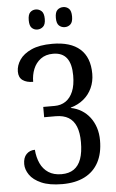

<svg xmlns="http://www.w3.org/2000/svg" viewBox="-61 -951 607 1002"><g transform="rotate(-5 242.5 -450.0)"><path d="M225 10Q157 10 115 -8.5Q73 -27 54 -55Q35 -83 35 -111Q35 -145 52.5 -163Q70 -181 97 -181Q100 -141 114.5 -109.5Q129 -78 156.5 -60Q184 -42 225 -42Q264 -42 289.5 -59.5Q315 -77 327.5 -112Q340 -147 340 -200Q340 -249 327 -281.5Q314 -314 287.5 -330Q261 -346 220 -346H160V-400H220Q253 -400 277.5 -416.5Q302 -433 316 -466Q330 -499 330 -550Q330 -611 306.5 -641.5Q283 -672 235 -672Q196 -672 170 -652.5Q144 -633 131.5 -602Q119 -571 119 -535Q85 -535 64.5 -549.5Q44 -564 44 -595Q44 -627 64 -656.5Q84 -686 126 -705Q168 -724 235 -724Q331 -724 380.5 -680Q430 -636 430 -550Q430 -510 414.5 -476Q399 -442 370.5 -418.5Q342 -395 303 -384V-382Q334 -376 359 -360.5Q384 -345 402 -321.5Q420 -298 430 -267.5Q440 -237 440 -200Q440 -133 415 -86Q390 -39 342 -14.5Q294 10 225 10ZM309 -805Q291 -805 278.5 -816.5Q266 -828 266 -857Q266 -887 278.5 -898.5Q291 -910 309 -910Q326 -910 338.5 -898.5Q351 -887 351 -857Q351 -828 338.5 -816.5Q326 -805 309 -805ZM165 -805Q148 -805 136 -816.5Q124 -828 124 -857Q124 -887 136 -898.5Q148 -910 165 -910Q182 -910 195 -898.5Q208 -887 208 -857Q208 -828 195 -816.5Q182 -805 165 -805Z"/></g></svg>

Font: Noto Serif ExtraCondensed
Style: Regular
Weight: 400
Width: 2
Designer: Monotype Design Team
Foundry: Monotype Imaging Inc.
Version: Version 2.013